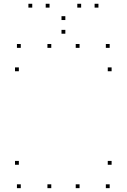

<svg xmlns="http://www.w3.org/2000/svg" viewBox="-20 -969 660 999"><path d="M394 -720V-740H374V-720ZM246.8 -720V-740H226.8V-720ZM246.8 10V-10H226.8V10ZM394 10V-10H374V10ZM78.1 -598.3V-618.3H58.1V-598.3ZM560.7 -598.3V-618.3H540.7V-598.3ZM550.7 -720V-740H530.7V-720ZM88.1 -720V-740H68.1V-720ZM550.7 10V-10H530.7V10ZM560.7 -111.7V-131.7H540.7V-111.7ZM78.1 -111.7V-131.7H58.1V-111.7ZM88.1 10V-10H68.1V10ZM320 -793.6V-813.6H300V-793.6ZM492.2 -929.4V-949.4H472.2V-929.4ZM402.2 -929.4V-949.4H382.2V-929.4ZM320 -864.8V-884.8H300V-864.8ZM237.8 -929.4V-949.4H217.8V-929.4ZM147.8 -929.4V-949.4H127.8V-929.4Z"/></svg>

Font: Monaspace Argon Dots Var
Style: Regular
Weight: 400
Designer: Riley Cran and the Lettermatic Team
Version: Version 1.100 (Monaspace Argon Dots)